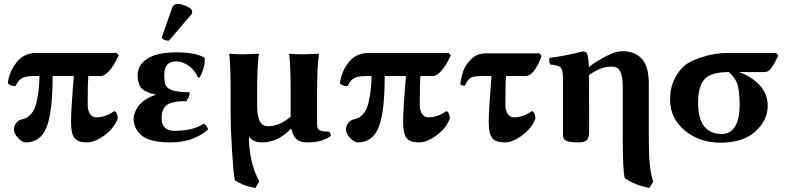

<svg xmlns="http://www.w3.org/2000/svg" viewBox="-20 -700 3918 957"><path d="M561 -436 571.8 -423.8Q522.9 -320.8 480 -320.8H419.9Q417 -284.7 417 -178.2Q417 -148.4 429 -131.8Q440.9 -115.2 459 -115.2Q506.8 -115.2 548.8 -146Q556.6 -145 561.8 -134Q566.9 -123 566.9 -109.9Q549.8 -62 501.5 -26.1Q453.1 9.8 415 9.8Q368.2 9.8 351.1 -12.2Q334 -34.2 334 -91.8Q334 -154.8 348.1 -320.8H242.2Q242.2 -138.7 211.7 -64.5Q181.2 9.8 107.9 9.8Q90.8 9.8 70.1 -12.2Q49.3 -34.2 49.3 -55.2Q49.3 -70.3 59.3 -85.2Q69.3 -100.1 86.9 -104.5Q101.6 -108.4 110.6 -112.3Q119.6 -116.2 133.1 -130.1Q146.5 -144 154.5 -165.3Q162.6 -186.5 169.2 -226.6Q175.8 -266.6 176.8 -320.8H144Q106.9 -320.8 87.9 -309.3Q68.8 -297.9 58.1 -272Q50.3 -269 35.2 -274.4Q20 -279.8 19 -286.1Q25.9 -342.3 62.5 -389.2Q99.1 -436 162.1 -436Z M866.7 -680.2Q884.8 -680.2 911.4 -668Q938 -655.8 938 -642.1Q938 -633.3 932.6 -627L828.6 -504.9Q821.8 -497.1 817.9 -497.1Q811 -497.1 799.3 -501.5Q787.6 -505.9 787.6 -511.2Q787.6 -517.1 788.6 -520L838.9 -663.1Q844.7 -680.2 866.7 -680.2ZM857.9 -394Q798.8 -394 798.8 -328.1Q798.8 -292 805.4 -275.9Q812 -259.8 839.4 -250Q866.7 -240.2 925.8 -240.2Q925.8 -218.3 908.7 -195.8Q880.9 -195.8 863.3 -193.8Q845.7 -191.9 825.7 -184.3Q805.7 -176.8 795.7 -158.4Q785.6 -140.1 785.6 -110.8Q785.6 -47.9 849.6 -47.9Q942.9 -47.9 995.1 -83.5Q1009.3 -77.1 1017.6 -55.2Q944.3 9.8 830.6 9.8Q726.6 9.8 686.3 -24.7Q646 -59.1 646 -107.9Q646 -119.1 649.9 -132.1Q653.8 -145 663.8 -162.6Q673.8 -180.2 696.8 -197.5Q719.7 -214.8 753.9 -227.1V-230Q710 -236.8 688 -257.8Q666 -278.8 666 -325.2Q666 -376 714.4 -407.5Q762.7 -439 858.9 -439Q949.7 -439 997.6 -414.1L1000 -411.1Q1002.9 -391.6 995.4 -364Q987.8 -336.4 975.1 -314L967.8 -313Q949.2 -350.6 926.8 -367.7Q892.1 -394 857.9 -394Z M1261.7 -248V-170.9Q1261.7 -70.8 1314.5 -70.8Q1372.6 -70.8 1428.7 -118.2V-250Q1428.7 -373 1421.4 -429.2L1423.8 -432.1Q1458 -429.2 1491.7 -429.2Q1491.7 -429.2 1568.8 -432.1L1569.8 -429.2Q1561 -376 1560.5 -249V-80.1Q1560.5 -57.1 1573.5 -50.5Q1586.4 -43.9 1619.6 -43.9Q1627.4 -37.1 1629.4 -22.9Q1586.4 10.3 1510.7 9.8Q1477.5 9.8 1459.5 -5.1Q1441.4 -20 1431.6 -58.1H1429.7Q1365.7 9.8 1285.6 9.8Q1239.7 9.8 1220.7 -20Q1220.7 107.9 1272.5 205.1Q1264.6 214.8 1253.4 236.8Q1195.3 228 1150.4 198.2Q1143.6 168.5 1136.5 51.8Q1129.4 -64.9 1129.4 -129.9V-249Q1129.4 -373 1122.6 -429.2L1124.5 -432.1Q1158.7 -429.2 1192.4 -429.2L1269.5 -432.1L1270.5 -429.2Q1261.7 -376 1261.7 -248Z M2216.3 -436 2227.1 -423.8Q2178.2 -320.8 2135.3 -320.8H2075.2Q2072.3 -284.7 2072.3 -178.2Q2072.3 -148.4 2084.2 -131.8Q2096.2 -115.2 2114.3 -115.2Q2162.1 -115.2 2204.1 -146Q2211.9 -145 2217 -134Q2222.2 -123 2222.2 -109.9Q2205.1 -62 2156.7 -26.1Q2108.4 9.8 2070.3 9.8Q2023.4 9.8 2006.3 -12.2Q1989.3 -34.2 1989.3 -91.8Q1989.3 -154.8 2003.4 -320.8H1897.5Q1897.5 -138.7 1866.9 -64.5Q1836.4 9.8 1763.2 9.8Q1746.1 9.8 1725.3 -12.2Q1704.6 -34.2 1704.6 -55.2Q1704.6 -70.3 1714.6 -85.2Q1724.6 -100.1 1742.2 -104.5Q1756.8 -108.4 1765.9 -112.3Q1774.9 -116.2 1788.3 -130.1Q1801.8 -144 1809.8 -165.3Q1817.9 -186.5 1824.5 -226.6Q1831.1 -266.6 1832 -320.8H1799.3Q1762.2 -320.8 1743.2 -309.3Q1724.1 -297.9 1713.4 -272Q1705.6 -269 1690.4 -274.4Q1675.3 -279.8 1674.3 -286.1Q1681.2 -342.3 1717.8 -389.2Q1754.4 -436 1817.4 -436Z M2430.2 -320.8H2380.9Q2342.8 -320.8 2327.4 -313Q2312 -305.2 2296.9 -272.9Q2278.8 -272.9 2273.9 -280.8Q2278.8 -314.9 2288.8 -345.5Q2298.8 -376 2328.4 -405Q2357.9 -434.1 2400.9 -434.1H2668L2679.2 -421.9Q2668 -384.8 2646 -352.8Q2624 -320.8 2597.2 -320.8H2502Q2499 -284.7 2499 -178.2Q2499 -148.4 2511 -131.8Q2522.9 -115.2 2541 -115.2Q2588.9 -115.2 2630.9 -146Q2638.7 -145 2643.8 -134Q2648.9 -123 2648.9 -109.9Q2631.8 -62 2583.5 -26.1Q2535.2 9.8 2497.1 9.8Q2450.2 9.8 2433.1 -12.2Q2416 -34.2 2416 -91.8Q2416 -154.8 2430.2 -320.8Z M2916.5 -43.5Q2916.5 -15.6 2906 -2.9Q2895.5 9.8 2863.8 9.8Q2820.8 9.8 2803.5 2.2Q2786.1 -5.4 2786.1 -25.9Q2786.1 -215.3 2786.1 -309.1Q2786.1 -351.1 2774.7 -363Q2763.2 -375 2721.2 -378.9Q2715.3 -397.9 2718.8 -411.1Q2803.7 -422.4 2884.8 -443.8Q2903.8 -443.8 2908.2 -426.8Q2913.6 -402.8 2915.5 -366.2Q2948.2 -392.1 2997.8 -418.2Q3047.4 -444.3 3079.1 -444.8Q3143.1 -445.8 3178.5 -407.5Q3213.9 -369.1 3213.9 -284.2V0Q3213.9 146 3235.8 205.1L3216.8 236.8Q3146 223.6 3093.8 188Q3084 142.1 3084 0V-267.1Q3084 -316.9 3072 -342.5Q3060.1 -368.2 3028.8 -368.2Q2974.6 -368.2 2916 -326.2V-321.3Q2916 -229 2916.5 -43.5Z M3788.6 -340.8H3662.6Q3722.7 -320.8 3764.6 -277.3Q3806.6 -233.9 3806.6 -171.9Q3806.6 -100.1 3744.6 -44.4Q3682.6 11.2 3570.8 11.2Q3465.8 11.2 3392.8 -49.8Q3319.8 -110.8 3319.8 -204.1Q3319.8 -301.3 3384.8 -366.2Q3411.6 -393.1 3476.6 -414.6Q3541.5 -436 3607.4 -436H3848.6L3859.4 -423.8Q3856.4 -418.9 3849.1 -403.1Q3841.8 -387.2 3837.2 -379.6Q3832.5 -372.1 3824.5 -361.1Q3816.4 -350.1 3808.1 -345.5Q3799.8 -340.8 3788.6 -340.8ZM3577.6 -32.2Q3619.6 -32.2 3643.1 -68.6Q3666.5 -105 3666.5 -175Q3666.5 -245.1 3656 -278.6Q3645.5 -312 3612.8 -340.8Q3522 -340.8 3490.7 -304Q3459.5 -267.1 3459.5 -188Q3459.5 -32.2 3577.6 -32.2Z"/></svg>

Font: Linux Biolinum
Style: Bold
Weight: 700
Designer: Philipp H. Poll
Foundry: Philipp H. Poll
Version: Version 1.3.2 ; ttfautohint (v0.9)